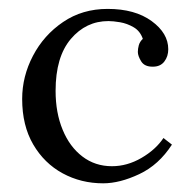

<svg xmlns="http://www.w3.org/2000/svg" viewBox="-20 -408 440 440"><path d="M216.4 12.1Q165.7 12.1 123.6 -10.8Q81.4 -33.7 56.1 -77Q30.8 -120.3 30.8 -181.2Q30.8 -232.9 55.6 -280.2Q80.3 -327.5 124.5 -357.5Q168.7 -387.6 226.6 -387.6Q289.3 -387.6 327.5 -359.7Q365.6 -331.9 365.6 -295.2Q365.6 -278.7 356.6 -267Q347.6 -255.2 330.4 -255.2Q311.3 -254.9 303.6 -267.3Q295.9 -279.8 295.9 -289Q295.9 -296.3 298.1 -304.4Q300.3 -312.4 307.3 -319Q301.1 -337 286.2 -345.6Q271.4 -354.2 255.2 -357Q239.1 -359.7 228.5 -359.7Q177.1 -359.7 142.3 -318.7Q107.4 -277.6 107.4 -199.9Q107.4 -149.6 123.6 -110.6Q139.7 -71.5 168.9 -49.3Q198 -27.1 236.5 -27.1Q271.4 -27.1 304 -46Q336.6 -64.9 354.6 -91.7L374 -76.6Q344 -30.1 299.2 -9Q254.5 12.1 216.4 12.1Z"/></svg>

Font: Parastoo
Style: Regular
Weight: 400
Foundry: Saber Rastikerdar (saber.rastikerdar@gmail.com)
Version: Version 3.000